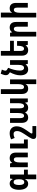

<svg xmlns="http://www.w3.org/2000/svg" viewBox="2165 -2969 1042 5412"><g transform="rotate(-90 2686.0 -263.0)"><path d="M339 238H472V1H610V-108H472V-501H360L348 -429H341C312 -487 274 -511 216 -511C106 -511 42 -408 42 -248C42 -88 105 10 211 10C269 10 310 -18 338 -75H344C341 -32 339 3 339 24ZM255 -101C205 -101 177 -145 177 -247C177 -349 206 -400 255 -400C312 -400 339 -359 339 -266V-240C339 -144 310 -101 255 -101Z M680 0H813V-226C813 -337 842 -394 896 -394C937 -394 958 -363 958 -300V0H1091V-331C1091 -452 1033 -511 933 -511C871 -511 827 -485 804 -442H800L785 -501H680ZM1208 0H1460V-109H1346V-501H1208Z M1838 238V130H1655C1635 130 1629 121 1629 108C1629 97 1638 82 1648 66L1722 -40C1797 -151 1832 -225 1832 -315C1832 -434 1756 -511 1639 -511C1570 -511 1515 -496 1464 -470L1503 -371C1545 -393 1580 -401 1618 -401C1668 -401 1698 -369 1698 -306C1698 -247 1679 -201 1617 -103L1525 36C1485 100 1475 128 1475 162C1475 212 1506 238 1560 238Z M2081 10C2145 10 2192 -22 2216 -71H2225C2244 -24 2286 10 2354 10C2423 10 2468 -24 2491 -73H2498L2513 0H2617V-501H2484V-276C2484 -164 2459 -105 2402 -105C2363 -105 2339 -141 2339 -222V-501H2206V-267C2206 -159 2180 -105 2124 -105C2085 -105 2062 -142 2062 -219V-501H1928V-181C1928 -53 1981 10 2081 10Z M3154 238V-501H3021V-276C3021 -164 2992 -107 2938 -107C2897 -107 2877 -138 2877 -201V-760H2743V-170C2743 -50 2801 10 2894 10C2959 10 2999 -16 3022 -60H3026C3023 -37 3021 -13 3021 10V238Z M3477 -556 3443 -577C3408 -596 3400 -611 3400 -633C3400 -649 3404 -669 3413 -690L3431 -732L3314 -764L3288 -695C3279 -671 3273 -646 3273 -618C3273 -576 3289 -550 3323 -527L3355 -505C3302 -408 3269 -309 3269 -209C3269 -69 3331 10 3436 10C3502 10 3544 -16 3573 -60H3577L3592 0H3697V-501H3564V-276C3564 -154 3534 -107 3477 -107C3429 -107 3403 -149 3403 -220C3403 -335 3437 -448 3477 -541Z M4234 -303H4101V-276C4101 -164 4072 -107 4018 -107C3977 -107 3957 -138 3957 -201V-393H4242V-501H3957V-760H3823V-170C3823 -50 3881 10 3981 10C4042 10 4087 -16 4110 -60H4114L4129 0H4234Z M4362 238H4495V-226C4495 -337 4524 -394 4578 -394C4619 -394 4640 -363 4640 -300V0H4773V-331C4773 -452 4715 -511 4615 -511C4553 -511 4509 -485 4486 -442H4482L4467 -501H4362Z M5037 -760H4899V238H5032V-226C5032 -337 5061 -394 5115 -394C5156 -394 5177 -363 5177 -300V0H5310V-331C5310 -452 5253 -511 5159 -511C5096 -511 5059 -488 5036 -447H5031C5035 -474 5037 -502 5037 -529Z"/></g></svg>

Font: Noto Sans Armenian Condensed
Style: Bold
Weight: 700
Width: 3
Designer: Monotype Design Team
Foundry: Monotype Imaging Inc.
Version: Version 2.008